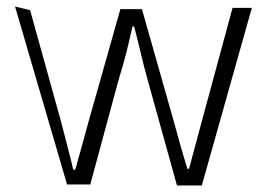

<svg xmlns="http://www.w3.org/2000/svg" viewBox="-20 -553 821 587"><path d="M26 -533 185 11H256L344 -314C361 -367 373 -418 385 -472H390C405 -417 415 -367 430 -314L521 14H597L750 -529H691L598 -186C584 -133 571 -86 558 -37H553C538 -85 525 -131 511 -183L414 -525H348L251 -182C237 -131 224 -83 210 -34H204C193 -82 180 -128 167 -180L72 -522Z"/></svg>

Font: GenEiGothic-pro-Light
Style: Regular
Weight: 300
Designer: Ryoko NISHIZUKA (kana & ideographs); Paul D. Hunt (Latin, Greek & Cyrillic); Wenlong ZHANG (bopomofo); Sandoll Communica
Foundry: Adobe Systems Incorporated; o_tamon
Version: Version 1.000.140830